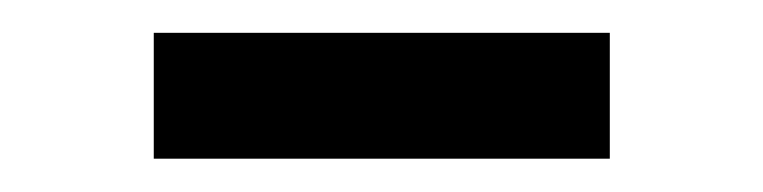

<svg xmlns="http://www.w3.org/2000/svg" viewBox="-20 -355 465 117"><path d="M73.7 -258.3V-335H351.6V-258.3Z"/></svg>

Font: HK Grotesk SemiBold Legacy
Style: Regular
Weight: 600
Designer: Alfredo Marco Pradil
Foundry: Hanken Design Co.
Version: Version 2.022;PS 002.022;hotconv 1.0.88;makeotf.lib2.5.64775